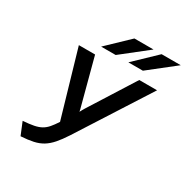

<svg xmlns="http://www.w3.org/2000/svg" viewBox="-207 -1087 1217 1265"><g transform="rotate(30 402.0 -454.5)"><path d="M124.5 12 85.5 -83Q135 -86.5 167.5 -93Q200 -99.5 222.2 -112Q244.5 -124.5 262.8 -145.8Q281 -167 302.5 -200L157 -700H280.5L372 -355Q374.5 -347 376.5 -338.2Q378.5 -329.5 380 -321.5Q384 -329 389.2 -338.8Q394.5 -348.5 399.5 -356.5L616.5 -700H752L404.5 -157Q373 -108.5 345.5 -77Q318 -45.5 287.8 -27Q257.5 -8.5 218.5 0Q179.5 8.5 124.5 12ZM496 -765 659 -921H804.5L606.5 -765ZM289 -765 452 -921H597.5L399.5 -765Z"/></g></svg>

Font: Overpass SemiBold
Style: Italic
Weight: 600
Italic angle: -10°
Designer: Delve Withrington, Dave Bailey, Thomas Jockin
Foundry: Delve Fonts LLC
Version: Version 4.000